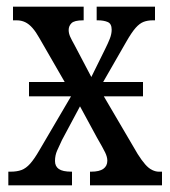

<svg xmlns="http://www.w3.org/2000/svg" viewBox="-20 -556 510 576"><path d="M67 -267V-310H409V-267ZM5 0V-41H12Q31 -41 44.5 -46Q58 -51 70.5 -65Q83 -79 98 -105L196 -272L98 -442Q88 -460 77.5 -472Q67 -484 55.5 -489.5Q44 -495 30 -495H19V-536H231V-495H229Q203 -495 194.5 -486.5Q186 -478 186 -466Q186 -456 190.5 -446Q195 -436 204 -420L254 -325L295 -408Q304 -426 309.5 -440Q315 -454 315 -467Q315 -485 303 -490Q291 -495 274 -495H270V-536H445V-495H438Q423 -495 411 -490.5Q399 -486 387 -472.5Q375 -459 359 -431L278 -290L393 -94Q405 -75 415.5 -63Q426 -51 436.5 -46Q447 -41 456 -41H466V0H250V-41H254Q278 -41 290 -49.5Q302 -58 302 -74Q302 -85 295.5 -98.5Q289 -112 271 -143L220 -237L166 -136Q158 -119 151.5 -104.5Q145 -90 145 -73Q145 -57 156.5 -49Q168 -41 194 -41H196V0Z"/></svg>

Font: Noto Serif ExtraCondensed
Style: Regular
Weight: 400
Width: 2
Designer: Monotype Design Team
Foundry: Monotype Imaging Inc.
Version: Version 2.013